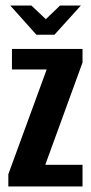

<svg xmlns="http://www.w3.org/2000/svg" viewBox="-20 -671 327 691"><path d="M10 0V-44L148 -421H23V-495H277V-446L143 -78H277V0ZM111 -546 17 -651H93L145 -602L196 -651H271L176 -546Z"/></svg>

Font: Alumni Sans
Style: Bold
Weight: 700
Designer: Robert E. Leuschke
Foundry: Robert E. Leuschke
Version: Version 1.018